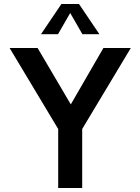

<svg xmlns="http://www.w3.org/2000/svg" viewBox="-20 -940 702 960"><path d="M271 -295 28 -700H168L334 -418L497 -700H634L391 -295V0H271ZM287 -920H375L477 -769H392L331 -875L270 -769H185Z"/></svg>

Font: Moderustic Med
Style: Regular
Weight: 500
Designer: Tural Alisoy
Foundry: TAFT Foundry
Version: Version 2.110